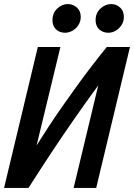

<svg xmlns="http://www.w3.org/2000/svg" viewBox="-28 -924 659 944"><path d="M-8 0 158 -693H269L152 -209Q180 -254 211.5 -302Q243 -350 277 -398.5Q311 -447 347 -497Q383 -547 420.5 -596Q458 -645 497 -693H611L445 0H334L455 -504Q394 -421 338 -340.5Q282 -260 227 -177Q172 -94 112 0ZM292 -763Q265 -763 247.5 -779.5Q230 -796 230 -825Q230 -860 253.5 -882Q277 -904 305 -904Q331 -904 350 -887Q369 -870 369 -841Q369 -818 357 -800Q345 -782 327.5 -772.5Q310 -763 292 -763ZM505 -763Q478 -763 460 -779.5Q442 -796 442 -825Q442 -860 466 -882Q490 -904 518 -904Q544 -904 562.5 -887Q581 -870 581 -841Q581 -818 569 -800Q557 -782 540 -772.5Q523 -763 505 -763Z"/></svg>

Font: Ubuntu Sans Mono SemiBold
Style: Italic
Weight: 600
Italic angle: -13.5°
Monospace: yes
Designer: Dalton Maag Ltd
Foundry: Dalton Maag Ltd
Version: Version 1.006